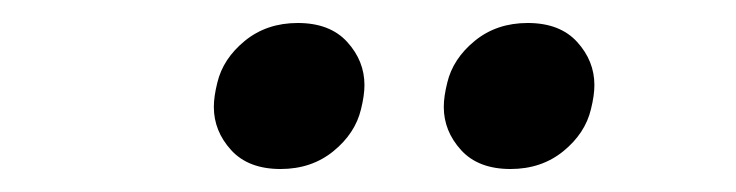

<svg xmlns="http://www.w3.org/2000/svg" viewBox="-20 -756 640 167"><path d="M224 -609Q196 -609 181 -625.5Q166 -642 166 -663Q166 -672 169 -684Q174 -705 193 -720.5Q212 -736 239 -736Q267 -736 282 -719.5Q297 -703 297 -682Q297 -673 294 -661Q289 -640 270 -624.5Q251 -609 224 -609ZM424 -609Q396 -609 381 -625.5Q366 -642 366 -663Q366 -672 369 -684Q374 -705 393 -720.5Q412 -736 439 -736Q467 -736 482 -719.5Q497 -703 497 -682Q497 -673 494 -661Q489 -640 470 -624.5Q451 -609 424 -609Z"/></svg>

Font: IBM Plex Serif SemiBold
Style: Italic
Weight: 600
Italic angle: -14°
Designer: Mike Abbink, Paul van der Laan, Pieter van Rosmalen
Foundry: Bold Monday
Version: Version 2.5